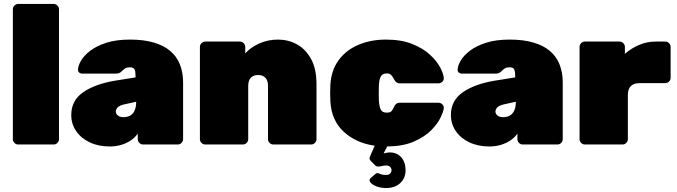

<svg xmlns="http://www.w3.org/2000/svg" viewBox="-20 -730 3421 970"><path d="M72 0Q61 0 53 -8Q45 -16 45 -27V-683Q45 -694 53 -702Q61 -710 72 -710H251Q262 -710 270 -702Q278 -694 278 -683V-27Q278 -16 270 -8Q262 0 251 0Z M534 10Q477 10 433 -11Q389 -32 364.5 -68Q340 -104 340 -149Q340 -222 399.5 -263.5Q459 -305 559 -322L665 -339V-340Q665 -366 660.5 -378Q656 -390 635 -390Q621 -390 612.5 -384.5Q604 -379 594 -369Q583 -358 566 -358H396Q386 -358 379.5 -364Q373 -370 374 -380Q375 -399 390 -424.5Q405 -450 436.5 -474Q468 -498 517.5 -514Q567 -530 637 -530Q705 -530 755.5 -515.5Q806 -501 839 -473.5Q872 -446 888.5 -405.5Q905 -365 905 -314V-27Q905 -16 897 -8Q889 0 878 0H703Q692 0 684 -8Q676 -16 676 -27V-55Q662 -35 640.5 -20.5Q619 -6 592 2Q565 10 534 10ZM603 -138Q623 -138 637.5 -146Q652 -154 660 -171.5Q668 -189 668 -215V-216L609 -203Q583 -197 574 -187Q565 -177 565 -166Q565 -159 569.5 -152.5Q574 -146 582.5 -142Q591 -138 603 -138Z M1017 0Q1006 0 998 -8Q990 -16 990 -27V-493Q990 -504 998 -512Q1006 -520 1017 -520H1192Q1203 -520 1211 -512Q1219 -504 1219 -493V-460Q1244 -489 1288 -509.5Q1332 -530 1385 -530Q1436 -530 1480 -506Q1524 -482 1551.5 -432Q1579 -382 1579 -303V-27Q1579 -16 1571 -8Q1563 0 1552 0H1361Q1350 0 1342 -8Q1334 -16 1334 -27V-296Q1334 -323 1321 -337Q1308 -351 1284 -351Q1260 -351 1247 -337Q1234 -323 1234 -296V-27Q1234 -16 1226 -8Q1218 0 1207 0Z M1930 220Q1904 220 1882 211.5Q1860 203 1851 191Q1842 179 1853 169L1874 151Q1883 143 1889 144.5Q1895 146 1904 150Q1913 154 1930 154Q1944 154 1951 146.5Q1958 139 1958 130Q1958 121 1951.5 113.5Q1945 106 1930 106Q1921 106 1911 108.5Q1901 111 1892 111.5Q1883 112 1876 106L1855 85Q1848 78 1847 72Q1846 66 1853 52L1873 6Q1779 -7 1716.5 -64.5Q1654 -122 1649 -219Q1648 -235 1648 -259Q1648 -283 1649 -300Q1653 -374 1690.5 -425.5Q1728 -477 1790.5 -503.5Q1853 -530 1929 -530Q2008 -530 2063.5 -507.5Q2119 -485 2153.5 -452.5Q2188 -420 2204.5 -388Q2221 -356 2222 -336Q2223 -325 2214.5 -317Q2206 -309 2195 -309H2000Q1989 -309 1982.5 -314.5Q1976 -320 1971 -329Q1964 -343 1956.5 -351Q1949 -359 1934 -359Q1911 -359 1903 -342Q1895 -325 1894 -295Q1893 -252 1894 -224Q1896 -192 1903.5 -176.5Q1911 -161 1934 -161Q1952 -161 1958.5 -169Q1965 -177 1971 -191Q1975 -200 1982 -205.5Q1989 -211 2000 -211H2195Q2206 -211 2214.5 -203Q2223 -195 2222 -184Q2221 -168 2206 -136.5Q2191 -105 2158.5 -72Q2126 -39 2071.5 -15Q2017 9 1936 10L1918 45Q1924 43 1934.5 41.5Q1945 40 1948 40Q1986 40 2007.5 65Q2029 90 2029 130Q2029 170 2002 195Q1975 220 1930 220Z M2452 10Q2395 10 2351 -11Q2307 -32 2282.5 -68Q2258 -104 2258 -149Q2258 -222 2317.5 -263.5Q2377 -305 2477 -322L2583 -339V-340Q2583 -366 2578.5 -378Q2574 -390 2553 -390Q2539 -390 2530.5 -384.5Q2522 -379 2512 -369Q2501 -358 2484 -358H2314Q2304 -358 2297.5 -364Q2291 -370 2292 -380Q2293 -399 2308 -424.5Q2323 -450 2354.5 -474Q2386 -498 2435.5 -514Q2485 -530 2555 -530Q2623 -530 2673.5 -515.5Q2724 -501 2757 -473.5Q2790 -446 2806.5 -405.5Q2823 -365 2823 -314V-27Q2823 -16 2815 -8Q2807 0 2796 0H2621Q2610 0 2602 -8Q2594 -16 2594 -27V-55Q2580 -35 2558.5 -20.5Q2537 -6 2510 2Q2483 10 2452 10ZM2521 -138Q2541 -138 2555.5 -146Q2570 -154 2578 -171.5Q2586 -189 2586 -215V-216L2527 -203Q2501 -197 2492 -187Q2483 -177 2483 -166Q2483 -159 2487.5 -152.5Q2492 -146 2500.5 -142Q2509 -138 2521 -138Z M2935 0Q2924 0 2916 -8Q2908 -16 2908 -27V-493Q2908 -504 2916 -512Q2924 -520 2935 -520H3110Q3121 -520 3129 -512Q3137 -504 3137 -493V-458Q3169 -486 3208.5 -503Q3248 -520 3293 -520H3341Q3352 -520 3360 -512Q3368 -504 3368 -493V-337Q3368 -326 3360 -318Q3352 -310 3341 -310H3212Q3182 -310 3167 -295Q3152 -280 3152 -250V-27Q3152 -16 3144 -8Q3136 0 3125 0Z"/></svg>

Font: Rubik Black
Style: Regular
Weight: 900
Designer: Hubert and Fischer
Foundry: Hubert and Fischer
Version: Version 2.300;gftools[0.9.30]